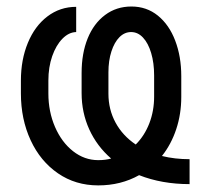

<svg xmlns="http://www.w3.org/2000/svg" viewBox="-20 -557 642 587"><path d="M405.3 -21.5Q349.6 9.8 280.3 9.8Q210.9 9.8 157.2 -27.1Q103.5 -64 73.7 -128.2Q43.9 -192.4 43.9 -271.5V-310.5Q43.9 -374.5 65.2 -426Q86.4 -477.5 125 -506.8Q163.6 -536.1 212.9 -536.1V-459Q190.4 -458.5 170.9 -438.7Q151.4 -418.9 139.6 -385.3Q127.9 -351.6 127.9 -310.5V-271.5Q127.9 -215.8 148.2 -168.9Q168.5 -122.1 203.4 -94.7Q238.3 -67.4 280.3 -67.4Q302.2 -67.4 319.8 -72.3Q276.4 -109.9 252.9 -161.4Q229.5 -212.9 229.5 -272.5V-334Q229.5 -393.6 248 -439.5Q266.6 -485.4 301.3 -511.2Q335.9 -537.1 381.8 -537.1Q428.2 -537.1 462.6 -509.3Q497.1 -481.4 515.6 -432.9Q534.2 -384.3 534.2 -324.2V-260.7Q534.2 -208.5 518.8 -162.1Q503.4 -115.7 475.1 -80.1Q514.2 -70.3 559.6 -70.3V5.9Q474.6 5.9 405.3 -21.5ZM395 -115.2Q421.9 -142.1 436.5 -179.9Q451.2 -217.8 451.2 -261.7V-326.2Q451.2 -364.7 442.1 -395Q433.1 -425.3 417.2 -442.1Q401.4 -459 380.9 -459Q360.8 -459 345.2 -443.4Q329.6 -427.7 320.6 -399.7Q311.5 -371.6 311.5 -335.9V-270.5Q311.5 -222.2 333.3 -182.1Q355 -142.1 395 -115.2Z"/></svg>

Font: Pretendard
Style: Regular
Weight: 400
Designer: Base glyphs from Inter by Rasmus Andersson; Hangeul glyphs from Noto Sans CJK(Source Han Sans) by Jang Soo-young and Kan
Foundry: Kil Hyung-jin
Version: Version 1.309